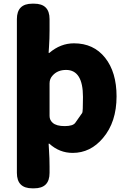

<svg xmlns="http://www.w3.org/2000/svg" viewBox="-20 -819 698 1046"><path d="M156 207Q72 207 72 123V-715Q72 -799 156 -799H166Q250 -799 250 -715V-652Q250 -608 247 -564L245 -533Q245 -528 249 -531Q310 -583 383 -583Q490 -583 552.5 -504.5Q615 -426 615 -294Q615 -154 541 -67Q473 14 376 14Q304 14 249 -36Q245 -39 245 -34L247 0Q250 44 250 88V123Q250 207 166 207ZM428 -204Q432 -210 432 -291Q432 -438 340 -438Q294 -438 267 -408Q250 -390 250 -365V-187Q250 -165 267 -150Q287 -132 332.5 -132Q378 -132 390.5 -150.5Q403 -169 428 -204Z"/></svg>

Font: Resource Han Rounded KR Heavy
Style: Regular
Weight: 900
Designer: Cyano Hao (round all glyphs); Ryoko NISHIZUKA 西塚涼子 (kana, bopomofo & ideographs); Paul D. Hunt (Latin, Greek & Cyrillic)
Foundry: Cyano Hao
Version: 0.990